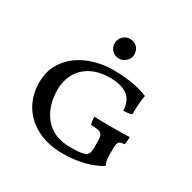

<svg xmlns="http://www.w3.org/2000/svg" viewBox="-155 -845 1006 1007"><g transform="rotate(30 347.5 -342.0)"><path d="M55 -255Q55 -335 98 -391.5Q141 -448 211 -477Q281 -506 361 -506Q422 -506 477.5 -496.5Q533 -487 571 -470Q562 -432 562 -355Q544 -347 511 -347Q508 -410 470 -436Q432 -462 367 -462Q298 -462 250.5 -436Q203 -410 180 -366.5Q157 -323 157 -272Q157 -170 210.5 -106Q264 -42 363 -42Q394 -42 411 -43Q428 -44 446 -49Q462 -53 469 -64.5Q476 -76 476 -103V-134Q476 -163 471 -175.5Q466 -188 451 -192.5Q436 -197 402 -198Q396 -216 396 -244Q419 -242 505 -242Q590 -242 610 -244Q610 -216 605 -198Q586 -197 578 -192.5Q570 -188 567 -176.5Q564 -165 564 -140V-115Q564 -92 566.5 -78.5Q569 -65 576 -50Q536 -24 476.5 -8.5Q417 7 346 7Q260 7 194 -26Q128 -59 91.5 -118.5Q55 -178 55 -255ZM295 -630Q295 -656 312.5 -673.5Q330 -691 354 -691Q381 -691 397.5 -674Q414 -657 414 -630Q414 -607 396.5 -589.5Q379 -572 354 -572Q329 -572 312 -589Q295 -606 295 -630Z"/></g></svg>

Font: Vollkorn SC
Style: Regular
Weight: 400
Designer: Friedrich Althausen
Foundry: Friedrich Althausen
Version: Version 4.015